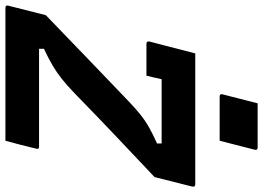

<svg xmlns="http://www.w3.org/2000/svg" viewBox="-165 -819 970 708"><g transform="rotate(90 320.0 -465.0)"><path d="M347 -930H510Q521 -930 518 -919L485 -790H322Q311 -790 314 -801ZM485 0H-5Q-16 0 -13 -11L22 -149Q99 -223 176 -297.5Q253 -372 336 -451Q364 -478 387 -496.5Q410 -515 435.5 -529.5Q461 -544 495 -559V-576H258Q255 -562 251.5 -546.5Q248 -531 245 -520H128Q117 -520 119 -531Q125 -553 133 -584Q141 -615 149 -646.5Q157 -678 163 -700H646Q656 -700 654 -689L619 -550Q548 -483 472 -411Q396 -339 312 -257Q282 -228 257.5 -208.5Q233 -189 207.5 -174Q182 -159 146 -142V-124H506Q518 -124 514 -113Q507 -83 500 -56Q493 -29 485 0Z"/></g></svg>

Font: Recursive Mn Lnr St
Style: Bold Italic
Weight: 700
Italic angle: -15°
Monospace: yes
Version: Version 1.079;hotconv 1.0.112;makeotfexe 2.5.65598; ttfautoh